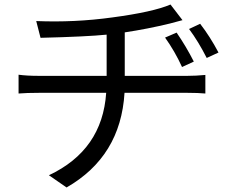

<svg xmlns="http://www.w3.org/2000/svg" viewBox="-20 -775 1040 848"><path d="M808 -440Q845 -440 887 -444V-362Q854 -365 809 -365H530Q513 -84 274 53L196 -1Q432 -112 449 -365H151Q98 -365 62 -362V-445Q99 -440 150 -440H451V-622Q363 -613 159 -608L140 -682Q310 -675 476 -698Q656 -722 733 -755L786 -686L730 -671Q631 -647 531 -632V-440ZM784 -479Q752 -549 709 -609L760 -631Q802 -570 836 -503ZM864 -670Q908 -613 945 -543L893 -519Q856 -592 815 -647Z"/></svg>

Font: KaiGen Gothic CN Regular
Style: Regular
Weight: 400
Designer: Ryoko NISHIZUKA  (kana & ideographs); Paul D. Hunt (Latin, Greek & Cyrillic); Wenlong ZHANG  (bopomofo); Sandoll Communi
Foundry: Adobe Systems Incorporated
Version: Version 1.002.20150501